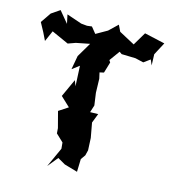

<svg xmlns="http://www.w3.org/2000/svg" viewBox="-115 -841 862 969"><g transform="rotate(15 316.0 -356.5)"><path d="M599 -592 597 -650 632 -716 525 -740C511 -717 498 -694 484 -671L402 -715L386 -748L341 -705L283 -672L257 -704L232 -701L201 -704L122 -731L132 -684L83 -743L39 -713L2 -659L27 -613L47 -572L72 -629L161 -589L200 -603L271 -617L226 -541L213 -469L250 -497L255 -391L244 -420L201 -326L267 -264L254 -282L202 -248L224 -164L226 -137L265 -100L268 -68L221 35L265 -19L305 4L374 24L376 -43L393 -67L400 -95L397 -159L383 -236L402 -285L360 -284L372 -322L363 -386L361 -459L354 -490L376 -495L393 -552L386 -563L425 -617L438 -608L511 -606L554 -596L587 -620Z"/></g></svg>

Font: Asimov Aggro
Style: Medium
Weight: 500
Designer: Google
Version: Version 2.000980; 2014